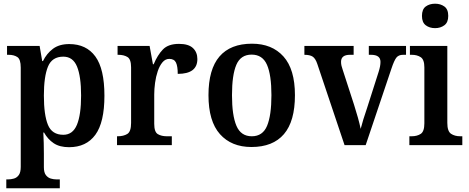

<svg xmlns="http://www.w3.org/2000/svg" viewBox="-20 -784 2532 1037"><path d="M14 233V185H23Q39 185 55 180.5Q71 176 81.5 161.5Q92 147 92 117V-419Q92 -464 73.5 -476Q55 -488 27 -488H18V-536H194L208 -454H212Q232 -495 266 -520.5Q300 -546 354 -546Q446 -546 495 -479Q544 -412 544 -267Q544 -123 495 -56Q446 11 353 11Q302 11 270 -10.5Q238 -32 218 -68H214Q217 -11 217 45V119Q217 148 228 162Q239 176 254.5 180.5Q270 185 286 185H303V233ZM322 -56Q373 -56 395.5 -110Q418 -164 418 -268Q418 -371 396 -424.5Q374 -478 322 -478Q261 -478 239 -424Q217 -370 217 -268Q217 -163 239 -109.5Q261 -56 322 -56Z M612 0V-48H616Q647 -48 667.5 -60.5Q688 -73 688 -120V-420Q688 -464 668.5 -476Q649 -488 619 -488H615V-536H788L806 -437H810Q831 -487 860 -517Q889 -547 947 -547Q998 -547 1022 -524.5Q1046 -502 1046 -465Q1046 -385 940 -385Q940 -426 930.5 -446Q921 -466 894 -466Q873 -466 857.5 -447.5Q842 -429 832 -399.5Q822 -370 817.5 -336.5Q813 -303 813 -273V-115Q813 -71 832.5 -59.5Q852 -48 881 -48H908V0Z M1338 10Q1230 10 1168 -59.5Q1106 -129 1106 -270Q1106 -410 1165.5 -479Q1225 -548 1341 -548Q1449 -548 1511 -479Q1573 -410 1573 -270Q1573 -129 1513.5 -59.5Q1454 10 1338 10ZM1340 -48Q1399 -48 1422.5 -104.5Q1446 -161 1446 -270Q1446 -379 1422 -434Q1398 -489 1339 -489Q1280 -489 1256.5 -434Q1233 -379 1233 -270Q1233 -161 1257 -104.5Q1281 -48 1340 -48Z M1694 -438Q1684 -468 1669 -478Q1654 -488 1624 -488V-536H1890V-488H1870Q1822 -488 1822 -450Q1822 -439 1824.5 -428.5Q1827 -418 1831 -407L1892 -219Q1903 -185 1913 -149Q1923 -113 1928 -88Q1933 -108 1942.5 -139.5Q1952 -171 1963 -202L2025 -396Q2030 -412 2032.5 -425Q2035 -438 2035 -450Q2035 -488 1984 -488H1972V-536H2173V-488H2157Q2133 -488 2121 -473Q2109 -458 2094 -413L1955 0H1841Z M2330 -632Q2300 -632 2279.5 -647.5Q2259 -663 2259 -698Q2259 -734 2279.5 -749Q2300 -764 2330 -764Q2359 -764 2380 -749Q2401 -734 2401 -698Q2401 -663 2380 -647.5Q2359 -632 2330 -632ZM2191 0V-48H2203Q2233 -48 2252.5 -61Q2272 -74 2272 -118V-420Q2272 -462 2252.5 -475Q2233 -488 2204 -488H2194V-536H2396V-120Q2396 -75 2416 -61.5Q2436 -48 2466 -48H2477V0Z"/></svg>

Font: Noto Serif Ethiopic SemiCondensed SemiBold
Style: Regular
Weight: 600
Width: 4
Designer: Monotype Design Team
Foundry: Monotype Imaging Inc.
Version: Version 2.102; ttfautohint (v1.8.4.7-5d5b)